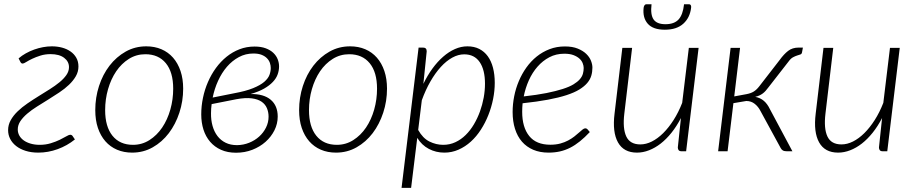

<svg xmlns="http://www.w3.org/2000/svg" viewBox="-20 -728 4404 924"><path d="M229.5 -505Q255.5 -505 278.8 -498.8Q302 -492.5 319.5 -480.2Q337 -468 347.2 -450Q357.5 -432 357.5 -408Q357.5 -383 345 -361.2Q332.5 -339.5 312 -320Q291.5 -300.5 265.2 -283Q239 -265.5 211.5 -248.5Q184 -231.5 157.8 -215Q131.5 -198.5 111 -181Q90.5 -163.5 78 -144.8Q65.5 -126 65.5 -105Q65.5 -89 73.2 -75.2Q81 -61.5 95 -51.8Q109 -42 128.5 -36.5Q148 -31 171 -31Q199.5 -31 224 -38.5Q248.5 -46 267.5 -55.2Q286.5 -64.5 299.2 -72Q312 -79.5 317.5 -79.5Q326.5 -79.5 331 -71L340.5 -57Q303.5 -27 257.5 -10.2Q211.5 6.5 164.5 6.5Q130.5 6.5 103.5 -2Q76.5 -10.5 57.8 -25.2Q39 -40 29 -59.5Q19 -79 19 -101.5Q19 -127 31.5 -149.5Q44 -172 64.8 -192Q85.5 -212 111.8 -230Q138 -248 165.5 -265Q193 -282 219.2 -298.5Q245.5 -315 266.2 -332Q287 -349 299.5 -367Q312 -385 312 -405Q312 -432 288.5 -449.8Q265 -467.5 223.5 -467.5Q197 -467.5 174.8 -460.5Q152.5 -453.5 135.2 -445.2Q118 -437 106.5 -429.8Q95 -422.5 89.5 -422Q87 -422 84.2 -423.2Q81.5 -424.5 79 -428.5L69.5 -447Q85 -460.5 104.2 -471.2Q123.5 -482 144.5 -489.5Q165.5 -497 187 -501Q208.5 -505 229.5 -505Z M620 -31Q663.5 -31 699.2 -53.8Q735 -76.5 760.5 -114.2Q786 -152 799.8 -200.8Q813.5 -249.5 813.5 -301Q813.5 -381 778 -424Q742.5 -467 679.5 -467Q636 -467 600.2 -444.5Q564.5 -422 539.2 -384.8Q514 -347.5 500 -299Q486 -250.5 486 -198Q486 -118.5 521.2 -74.8Q556.5 -31 620 -31ZM616 6.5Q576 6.5 543.2 -7.5Q510.5 -21.5 487.2 -48Q464 -74.5 451.2 -112.2Q438.5 -150 438.5 -198Q438.5 -258.5 456.5 -314Q474.5 -369.5 507.2 -412Q540 -454.5 585 -479.8Q630 -505 684 -505Q724 -505 756.8 -491Q789.5 -477 812.8 -450.5Q836 -424 848.8 -386.2Q861.5 -348.5 861.5 -301.5Q861.5 -241 843.2 -185.5Q825 -130 792.5 -87.2Q760 -44.5 715 -19Q670 6.5 616 6.5Z M1323 -408.5Q1323 -389 1316.2 -370Q1309.5 -351 1293.2 -333.8Q1277 -316.5 1250.8 -301.5Q1224.5 -286.5 1186 -275.5Q1249 -276.5 1282.8 -248Q1316.5 -219.5 1316.5 -167Q1316.5 -132.5 1300.8 -101Q1285 -69.5 1258 -45.5Q1231 -21.5 1194.5 -7.2Q1158 7 1116 7Q1075 7 1043.8 -7Q1012.5 -21 991.2 -45.8Q970 -70.5 959.2 -104.2Q948.5 -138 948.5 -177.5Q948.5 -217.5 956.8 -257.2Q965 -297 980.8 -333.2Q996.5 -369.5 1019.2 -400.8Q1042 -432 1070.5 -455Q1099 -478 1132.8 -491Q1166.5 -504 1205 -504Q1236.5 -504 1259 -495.5Q1281.5 -487 1295.8 -473.2Q1310 -459.5 1316.5 -442.5Q1323 -425.5 1323 -408.5ZM998.5 -227Q995.5 -205 995.5 -183Q995 -150 1003 -121.8Q1011 -93.5 1026.8 -73Q1042.5 -52.5 1066 -41Q1089.5 -29.5 1121 -29.5Q1151.5 -30 1179 -41Q1206.5 -52 1227.2 -70.8Q1248 -89.5 1260.2 -114.2Q1272.5 -139 1272.5 -166.5Q1272.5 -188.5 1264.5 -207.5Q1256.5 -226.5 1238.5 -238.8Q1220.5 -251 1190.8 -254.8Q1161 -258.5 1117.5 -250.5ZM1199.5 -470.5Q1161.5 -470.5 1129.5 -453.2Q1097.5 -436 1072.2 -406.8Q1047 -377.5 1029.5 -339Q1012 -300.5 1003.5 -258.5L1106 -279Q1163.5 -289.5 1198.2 -303.8Q1233 -318 1251.8 -334.2Q1270.5 -350.5 1276.8 -367.5Q1283 -384.5 1283 -401Q1283 -412.5 1279 -424.8Q1275 -437 1265.2 -447.2Q1255.5 -457.5 1239.5 -464Q1223.5 -470.5 1199.5 -470.5Z M1601 -31Q1644.5 -31 1680.2 -53.8Q1716 -76.5 1741.5 -114.2Q1767 -152 1780.8 -200.8Q1794.5 -249.5 1794.5 -301Q1794.5 -381 1759 -424Q1723.5 -467 1660.5 -467Q1617 -467 1581.2 -444.5Q1545.5 -422 1520.2 -384.8Q1495 -347.5 1481 -299Q1467 -250.5 1467 -198Q1467 -118.5 1502.2 -74.8Q1537.5 -31 1601 -31ZM1597 6.5Q1557 6.5 1524.2 -7.5Q1491.5 -21.5 1468.2 -48Q1445 -74.5 1432.2 -112.2Q1419.5 -150 1419.5 -198Q1419.5 -258.5 1437.5 -314Q1455.5 -369.5 1488.2 -412Q1521 -454.5 1566 -479.8Q1611 -505 1665 -505Q1705 -505 1737.8 -491Q1770.5 -477 1793.8 -450.5Q1817 -424 1829.8 -386.2Q1842.5 -348.5 1842.5 -301.5Q1842.5 -241 1824.2 -185.5Q1806 -130 1773.5 -87.2Q1741 -44.5 1696 -19Q1651 6.5 1597 6.5Z M1912.5 176 1994.5 -499H2016Q2033.5 -499 2033.5 -481L2017.5 -324.5Q2037 -365 2061.2 -398.2Q2085.5 -431.5 2112.8 -455.2Q2140 -479 2169.5 -492Q2199 -505 2229.5 -505Q2262 -505 2286.5 -492.5Q2311 -480 2327.5 -457.2Q2344 -434.5 2352.5 -402Q2361 -369.5 2361 -329.5Q2361 -291 2353 -251.2Q2345 -211.5 2330.2 -174.2Q2315.5 -137 2294.2 -104Q2273 -71 2246 -46.5Q2219 -22 2186.8 -7.8Q2154.5 6.5 2118.5 6.5Q2078 6.5 2043.8 -11.5Q2009.5 -29.5 1988 -64.5L1958.5 176ZM2214 -466.5Q2185.5 -466.5 2156.8 -450.8Q2128 -435 2101.5 -406Q2075 -377 2051.5 -336.2Q2028 -295.5 2010 -245.5L1992.5 -102.5Q2014.5 -63 2046.5 -47Q2078.5 -31 2113 -31Q2144.5 -31 2171.8 -43.8Q2199 -56.5 2221.2 -78.5Q2243.5 -100.5 2260.8 -129.8Q2278 -159 2289.8 -191.5Q2301.5 -224 2307.8 -258.2Q2314 -292.5 2314 -325Q2314 -392 2288.5 -429.2Q2263 -466.5 2214 -466.5Z M2831 -402.5Q2831 -382 2825.5 -363.5Q2820 -345 2806 -328.5Q2792 -312 2768 -297.2Q2744 -282.5 2706.5 -270.2Q2669 -258 2617 -248.2Q2565 -238.5 2495 -231Q2494 -220.5 2493.5 -210.2Q2493 -200 2493 -190Q2493 -115.5 2526.8 -73.5Q2560.5 -31.5 2628.5 -31.5Q2655 -31.5 2676.2 -37.2Q2697.5 -43 2714.2 -52Q2731 -61 2743.8 -71Q2756.5 -81 2766.5 -90Q2776.5 -99 2783.8 -104.8Q2791 -110.5 2797 -110.5Q2803 -110.5 2807.5 -105.5L2818.5 -92.5Q2794 -66.5 2770.8 -47.8Q2747.5 -29 2723.8 -17Q2700 -5 2674.5 0.8Q2649 6.5 2620 6.5Q2578.5 6.5 2546.2 -7.2Q2514 -21 2492 -46.2Q2470 -71.5 2458.5 -107.8Q2447 -144 2447 -189Q2447 -226.5 2454.5 -264.5Q2462 -302.5 2476.8 -337.5Q2491.5 -372.5 2513.2 -403Q2535 -433.5 2563 -456Q2591 -478.5 2625 -491.5Q2659 -504.5 2698.5 -504.5Q2735 -504.5 2760.2 -494.2Q2785.5 -484 2801.2 -468.8Q2817 -453.5 2824 -435.8Q2831 -418 2831 -402.5ZM2696 -469.5Q2656 -469.5 2623.8 -452.5Q2591.5 -435.5 2566.8 -407.2Q2542 -379 2525.2 -341.8Q2508.5 -304.5 2500.5 -264Q2564 -271 2610 -280.2Q2656 -289.5 2688 -299.8Q2720 -310 2739.8 -322Q2759.5 -334 2770.5 -346.8Q2781.5 -359.5 2785.2 -373Q2789 -386.5 2789 -401Q2789 -411.5 2784.2 -423.8Q2779.5 -436 2768.5 -446Q2757.5 -456 2739.8 -462.8Q2722 -469.5 2696 -469.5Z M2926.5 0ZM3022 -497.5 2984.5 -181Q2976 -109.5 2994 -71.2Q3012 -33 3061.5 -33Q3089 -33 3117 -47Q3145 -61 3171.5 -87.2Q3198 -113.5 3221.5 -150.2Q3245 -187 3263 -233L3295 -497.5H3342L3282 0H3260Q3250.5 0 3246.2 -5Q3242 -10 3242 -18.5L3257 -160Q3236.5 -120.5 3211.8 -89.5Q3187 -58.5 3159.8 -37.2Q3132.5 -16 3103.5 -4.8Q3074.5 6.5 3045.5 6.5Q2981.5 6.5 2954 -42.8Q2926.5 -92 2937.5 -181L2975 -497.5ZM3182.5 -611.5Q3224.5 -611.5 3245.5 -634.2Q3266.5 -657 3272 -707.5H3296.5Q3302 -707.5 3304.5 -702.8Q3307 -698 3306 -691Q3300.5 -643 3268.5 -614Q3236.5 -585 3179.5 -585Q3122.5 -585 3097.2 -614Q3072 -643 3077.5 -691Q3078.5 -698 3081.8 -702.8Q3085 -707.5 3090.5 -707.5H3115.5Q3109.5 -657 3125.5 -634.2Q3141.5 -611.5 3182.5 -611.5Z M3731.5 -438.5Q3752.5 -467.5 3773 -483.2Q3793.5 -499 3823 -499H3844L3839.5 -475Q3838 -468 3831.5 -465.8Q3825 -463.5 3816 -460.8Q3807 -458 3796.2 -452.2Q3785.5 -446.5 3775 -432L3678 -307.5Q3671 -298 3664.5 -290.8Q3658 -283.5 3650.5 -278Q3643 -272.5 3634.2 -268.5Q3625.5 -264.5 3614.5 -262Q3639.5 -257 3656.2 -242.5Q3673 -228 3684.5 -204L3793.5 0H3766.5Q3754 0 3747.2 -4.2Q3740.5 -8.5 3736.5 -16.5L3640 -193.5Q3629.5 -214.5 3612.2 -228.2Q3595 -242 3571.5 -242L3509.5 -231.5L3481.5 0H3436L3496 -497.5H3541.5L3513.5 -264L3573 -275Q3594 -279 3607.5 -287.5Q3621 -296 3633.5 -312Z M3990 -497.5 3952.5 -181Q3944 -109.5 3962 -71.2Q3980 -33 4029.5 -33Q4057 -33 4085 -47Q4113 -61 4139.5 -87.2Q4166 -113.5 4189.5 -150.2Q4213 -187 4231 -233L4263 -497.5H4310L4250 0H4228Q4218.5 0 4214.2 -5Q4210 -10 4210 -18.5L4225 -160Q4204.5 -120.5 4179.8 -89.5Q4155 -58.5 4127.8 -37.2Q4100.5 -16 4071.5 -4.8Q4042.5 6.5 4013.5 6.5Q3949.5 6.5 3922 -42.8Q3894.5 -92 3905.5 -181L3943 -497.5Z"/></svg>

Font: Lato Light
Style: Italic
Weight: 300
Italic angle: -7°
Designer: Lukasz Dziedzic
Foundry: tyPoland Lukasz Dziedzic
Version: Version 2.007; 2014-02-27